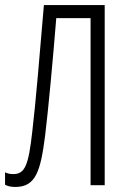

<svg xmlns="http://www.w3.org/2000/svg" viewBox="-26 -734 509 761"><path d="M389 0V-714H148C132 -522 115 -322 102 -213C87 -78 73 -44 26 -44C14 -44 4 -46 -6 -51V-2C4 4 17 7 35 7C116 7 135 -56 153 -198C165 -295 184 -500 197 -662H333V0Z"/></svg>

Font: Noto Sans UI Condensed Light
Style: Regular
Weight: 300
Width: 3
Designer: Monotype Design Team
Foundry: Monotype Imaging Inc.
Version: Version 1.901